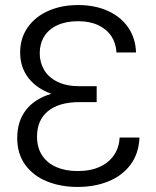

<svg xmlns="http://www.w3.org/2000/svg" viewBox="-20 -737 624 767"><path d="M185.1 -362.3Q126.5 -383.3 93.5 -425.8Q60.5 -468.3 60.5 -527.3Q60.5 -584.5 90.6 -627.4Q120.6 -670.4 173.1 -693.6Q225.6 -716.8 292 -716.8Q359.4 -716.8 411.1 -693.4Q462.9 -669.9 492.2 -627.2Q521.5 -584.5 523.4 -527.3H445.3Q443.4 -564.5 424.8 -592.5Q406.2 -620.6 372.3 -636.5Q338.4 -652.3 292 -652.3Q243.7 -652.3 209 -636.2Q174.3 -620.1 156.5 -591.1Q138.7 -562 138.7 -524.4Q138.7 -487.8 156.2 -457.8Q173.8 -427.7 209.7 -410.2Q245.6 -392.6 297.9 -392.6H366.2V-329.1H297.9Q215.8 -329.1 171.9 -293.2Q127.9 -257.3 127.9 -191.4Q127.9 -147 148.4 -116Q168.9 -85 205.6 -69.3Q242.2 -53.7 290 -53.7Q342.3 -53.7 379.4 -71Q416.5 -88.4 436.3 -118.7Q456.1 -148.9 458 -187.5H537.1Q534.7 -124 501.7 -79.6Q468.8 -35.2 413.6 -12.7Q358.4 9.8 290 9.8Q222.2 9.8 167.5 -12.5Q112.8 -34.7 80.8 -78.6Q48.8 -122.6 48.8 -185.5Q48.8 -252.9 84 -297.9Q119.1 -342.8 185.1 -362.3Z"/></svg>

Font: Pretendard Std Light
Style: Regular
Weight: 300
Designer: Base glyphs from Inter by Rasmus Andersson; Hangeul glyphs from Noto Sans CJK(Source Han Sans) by Jang Soo-young and Kan
Foundry: Kil Hyung-jin
Version: Version 1.309